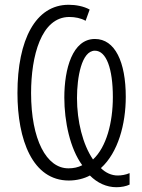

<svg xmlns="http://www.w3.org/2000/svg" viewBox="-20 -745 592 803"><path d="M506 -340C506 -486 461 -582 377 -582C283 -582 249 -457 249 -337C249 -237 273 -123 324 -54C307 -45 287 -41 267 -41C174 -40 110 -162 110 -356C110 -510 152 -674 270 -674C294 -674 319 -669 338 -658L355 -705C330 -719 297 -725 267 -725C129 -725 53 -579 53 -356C53 -160 116 10 268 10C300 10 332 2 356 -11C387 20 425 38 467 38C487 38 508 34 522 27V-21C506 -14 488 -11 472 -11C447 -11 422 -22 402 -42C474 -107 506 -226 506 -340ZM452 -339C452 -232 425 -130 369 -78C326 -141 302 -238 302 -335C302 -421 321 -533 377 -533C425 -533 452 -457 452 -339Z"/></svg>

Font: Noto Sans Display Condensed Light
Style: Regular
Weight: 300
Width: 3
Designer: Monotype Design Team
Foundry: Monotype Imaging Inc.
Version: Version 1.900